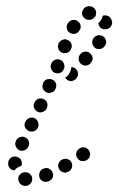

<svg xmlns="http://www.w3.org/2000/svg" viewBox="-20 -584 389 632"><path d="M71 27Q75 25 79 22Q82 19 84 15Q86 11 86 7Q87 -2 81 -9Q75 -16 66 -17Q65 -17 65 -17Q56 -18 48 -12Q41 -6 40 3Q40 7 41 12Q43 16 45 19Q48 23 52 25Q56 27 61 28Q61 28 62 28Q67 28 71 27ZM148 8Q151 5 153 1Q155 -3 155 -8Q155 -12 153 -16Q150 -25 141 -29Q133 -33 124 -29H123Q114 -26 111 -17Q107 -9 110 0Q113 9 122 13Q130 16 139 13H140Q144 11 148 8ZM217 -33Q219 -42 215 -50Q213 -54 209 -57Q206 -59 201 -61Q197 -62 192 -61Q188 -61 184 -58H183Q175 -53 172 -44Q170 -35 175 -27Q177 -23 180 -21Q184 -18 188 -17Q192 -15 197 -16Q201 -17 205 -19H206Q214 -24 217 -33ZM12 -31Q6 -38 7 -47V-49Q8 -58 15 -64Q22 -70 31 -69Q36 -68 40 -66Q44 -64 47 -61Q50 -57 51 -53Q52 -49 52 -44V-43Q51 -42 51 -40Q51 -39 51 -38Q50 -38 50 -38Q41 -35 34 -30Q30 -26 27 -23Q27 -23 27 -23Q27 -23 27 -23Q18 -24 12 -31ZM273 -64Q276 -68 276 -73Q277 -77 276 -81Q275 -86 273 -89Q267 -97 258 -99Q249 -100 241 -95L240 -94Q233 -89 231 -80Q229 -71 235 -63Q237 -59 241 -57Q245 -54 249 -54Q254 -53 258 -54Q262 -55 266 -57L267 -58Q271 -61 273 -64ZM30 -112Q30 -108 31 -104Q33 -99 36 -96Q38 -92 42 -90Q51 -86 60 -89Q68 -92 73 -100V-101Q78 -109 75 -118Q72 -127 64 -131Q60 -134 55 -134Q51 -134 47 -133Q42 -132 39 -129Q35 -126 33 -122V-121Q31 -117 30 -112ZM62 -166Q66 -157 74 -153Q78 -151 82 -151Q87 -150 91 -152Q95 -153 99 -156Q102 -159 104 -163L105 -165Q109 -173 105 -182Q102 -191 94 -195Q90 -197 85 -197Q81 -197 77 -196Q73 -194 69 -191Q66 -188 64 -184L63 -183Q59 -174 62 -166ZM92 -229Q96 -220 104 -216Q108 -214 113 -214Q117 -214 121 -216Q125 -217 129 -220Q132 -223 134 -227V-228Q138 -237 135 -246Q132 -254 123 -258Q119 -260 115 -260Q110 -260 106 -259Q102 -257 99 -254Q95 -251 94 -247L93 -246Q89 -238 92 -229ZM121 -292Q125 -284 133 -280Q137 -278 142 -278Q146 -278 150 -280Q155 -281 158 -284Q161 -287 163 -292V-293Q167 -301 164 -310Q160 -319 152 -322Q148 -324 143 -324Q139 -324 134 -323Q130 -321 127 -318Q124 -315 122 -311V-310Q118 -301 121 -292ZM237 -341Q236 -351 230 -357Q227 -360 223 -362Q219 -363 215 -363Q214 -356 212 -350L211 -348Q208 -340 202 -334Q199 -330 194 -328Q195 -327 196 -326Q197 -325 198 -324Q201 -321 205 -319Q209 -317 214 -317Q218 -317 222 -319Q226 -321 230 -324V-325Q237 -332 237 -341ZM149 -356Q152 -348 161 -344Q170 -341 178 -344Q187 -348 190 -357L191 -358Q194 -367 190 -375Q187 -384 178 -387Q170 -391 161 -387Q152 -383 149 -375L148 -373Q145 -365 149 -356ZM285 -393Q284 -402 277 -408Q270 -415 261 -414Q252 -414 245 -407V-406Q238 -399 239 -390Q239 -381 246 -374Q253 -368 262 -368Q272 -369 278 -376L279 -377Q285 -384 285 -393ZM173 -421Q177 -413 186 -410Q190 -408 194 -409Q199 -409 203 -411Q207 -413 210 -416Q213 -419 214 -424L215 -425Q218 -434 214 -442Q210 -450 201 -453Q197 -455 192 -455Q188 -454 184 -452Q180 -451 177 -447Q174 -444 172 -440V-438Q169 -430 173 -421ZM329 -450Q327 -459 320 -464Q319 -465 319 -465Q318 -465 317 -466Q317 -466 317 -466Q313 -467 309 -468Q303 -469 297 -466Q292 -464 288 -459V-458Q282 -450 284 -441Q286 -432 293 -426Q301 -421 310 -423Q319 -424 324 -432L325 -433Q331 -440 329 -450ZM200 -490Q202 -480 210 -476Q218 -471 227 -473Q236 -475 241 -483L242 -484Q247 -492 245 -501Q243 -510 235 -515Q227 -520 218 -518Q209 -516 204 -508L203 -507Q198 -499 200 -490ZM345 -523Q342 -527 339 -530Q335 -532 331 -533Q326 -534 322 -533Q321 -533 320 -533Q319 -532 318 -532Q317 -525 313 -519Q310 -513 304 -508Q304 -507 304 -507Q304 -507 304 -507Q304 -506 304 -506Q306 -497 313 -491Q321 -486 330 -488Q339 -489 345 -497Q350 -504 349 -513Q348 -514 348 -515Q347 -520 345 -523ZM253 -551Q257 -560 266 -562Q267 -563 268 -563Q277 -565 285 -561Q293 -556 296 -547Q297 -543 296 -539Q296 -534 294 -530Q291 -526 288 -524Q284 -521 280 -520Q280 -520 279 -519Q275 -518 271 -519Q266 -519 262 -521Q261 -522 260 -523Q258 -524 257 -525Q256 -526 255 -527Q254 -529 253 -531Q252 -532 251 -534Q248 -543 253 -551Z"/></svg>

Font: FRB American Cursive Guidelines Dotted Extrabold
Style: Bold Italic
Weight: 800
Italic angle: -25°
Version: Version 2.0;Modular Font Editor K font №1